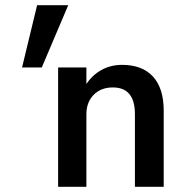

<svg xmlns="http://www.w3.org/2000/svg" viewBox="-20 -720 720 740"><path d="M123 -700H243L141 -460H65ZM313 -460V-396Q335 -430 370.5 -450Q406 -470 451 -470Q528 -470 569.5 -425Q611 -380 611 -293V0H500V-280Q500 -383 415 -383Q369 -383 341 -354.5Q313 -326 313 -280V0H204V-460Z"/></svg>

Font: Jost* Medium
Style: Regular
Weight: 500
Version: Version 3.7